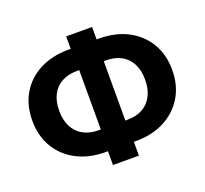

<svg xmlns="http://www.w3.org/2000/svg" viewBox="-130 -889 1145 1073"><g transform="rotate(-20 443.0 -352.5)"><path d="M488 -52V-180H528Q582 -180 620 -201.5Q658 -223 678 -263Q698 -303 698 -357Q698 -412 678 -451.5Q658 -491 620 -512Q582 -533 528 -533H488V-661H533Q631 -661 704 -623Q777 -585 818 -516.5Q859 -448 859 -357Q859 -266 818 -197.5Q777 -129 704 -90.5Q631 -52 533 -52ZM353 -52Q255 -52 181.5 -90.5Q108 -129 67.5 -197.5Q27 -266 27 -357Q27 -448 67.5 -516.5Q108 -585 181.5 -623Q255 -661 353 -661H398V-533H357Q304 -533 265.5 -512Q227 -491 207 -451.5Q187 -412 187 -357Q187 -303 207 -263Q227 -223 265.5 -201.5Q304 -180 357 -180H398V-52ZM366 30V-126L370 -138V-576L366 -588V-735H520V-586L516 -568V-146L520 -128V30Z"/></g></svg>

Font: TikTok Sans 24pt
Style: Bold
Weight: 700
Version: Version 4.000